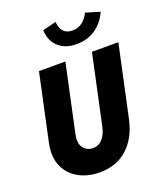

<svg xmlns="http://www.w3.org/2000/svg" viewBox="-170 -1056 993 1175"><g transform="rotate(-20 326.5 -469.0)"><path d="M275 10Q198 10 138.5 -23Q79 -56 52 -118Q25 -180 43 -266L136 -700H308L213 -257Q202 -203 225 -173.5Q248 -144 286 -144Q325 -144 349.5 -172.5Q374 -201 384 -248L481 -700H653L553 -235Q528 -120 456.5 -55Q385 10 275 10ZM410 -776Q337 -776 293 -816Q249 -856 246 -926L334 -948Q341 -863 415 -863Q485 -863 523 -940L615 -912Q586 -847 533 -811.5Q480 -776 410 -776Z"/></g></svg>

Font: Red Hat Mono
Style: Bold Italic
Weight: 700
Italic angle: -12°
Monospace: yes
Designer: Pentagram, MCKL
Foundry: Pentagram, MCKL
Version: Version 1.023; ttfautohint (v1.8.3)